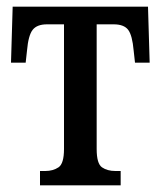

<svg xmlns="http://www.w3.org/2000/svg" viewBox="-20 -556 482 576"><path d="M100 0V-43H116Q139 -43 155.5 -54Q172 -65 172 -109V-483H121Q91 -483 78 -466.5Q65 -450 61 -404L57 -368H13L18 -536H424L429 -368H385L381 -404Q377 -450 364.5 -466.5Q352 -483 321 -483H270V-109Q270 -65 286 -54Q302 -43 326 -43H342V0Z"/></svg>

Font: Noto Serif ExtraCondensed Medium
Style: Regular
Weight: 500
Width: 2
Designer: Monotype Design Team
Foundry: Monotype Imaging Inc.
Version: Version 2.015